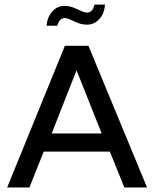

<svg xmlns="http://www.w3.org/2000/svg" viewBox="-20 -831 684 851"><path d="M430.7 -239.3H209L319.3 -519.5ZM631.8 0 372.1 -627.9H267.6L11.7 0H110.4L173.8 -159.2H466.8L531.2 0ZM445.3 -810.5Q442.4 -769.5 419.4 -745.6Q396.5 -721.7 367.2 -721.7Q344.7 -721.7 326.2 -729Q307.6 -736.3 293 -743.7Q278.3 -751 265.6 -751Q255.9 -751 247.6 -743.2Q239.3 -735.4 233.4 -716.8H186.5Q189.5 -755.9 211.9 -780.3Q234.4 -804.7 263.7 -804.7Q287.1 -804.7 305.7 -797.4Q324.2 -790 339.4 -782.7Q354.5 -775.4 367.2 -775.4Q377 -775.4 385.3 -782.7Q393.6 -790 398.4 -810.5Z"/></svg>

Font: Namkio Khamti Book
Style: Regular
Weight: 500
Designer: Debbi Hosken
Foundry: SIL International
Version: Version 3.917